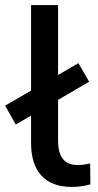

<svg xmlns="http://www.w3.org/2000/svg" viewBox="-45 -725 385 754"><path d="M237 9Q158 9 117.5 -35.5Q77 -80 77 -163V-705H183V-171Q183 -141 191.5 -119.5Q200 -98 217 -87.5Q234 -77 259 -77Q272 -77 284 -78.5Q296 -80 309 -83L310 -1Q292 4 274.5 6.5Q257 9 237 9ZM17 -236 -25 -310 263 -477 305 -404Z"/></svg>

Font: NunitoSans_10ptSemiBold
Style: Regular
Weight: 600
Designer: Vernon Adams
Foundry: Vernon Adams
Version: Version 3.101;gftools[0.9.27]